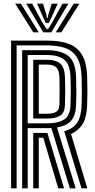

<svg xmlns="http://www.w3.org/2000/svg" viewBox="-20 -1020 512 1040"><path d="M40 0V-800H237Q306.2 -800 353.1 -782.2Q400 -764.5 424.8 -722Q449.5 -679.5 452 -605Q453.5 -563 453.5 -526.9Q453.5 -490.8 452 -449Q449.8 -386.8 429.2 -351Q408.8 -315.2 364.8 -293.8L453 0H421.5L327.8 -308.8Q376 -322.8 397.9 -355.5Q419.8 -388.2 422 -450Q423.2 -489.5 423.4 -525.8Q423.5 -562 422 -604Q419.8 -670.2 397.8 -707.2Q375.8 -744.2 335.4 -759.1Q295 -774 237 -774H70V0ZM100 0V-748H237Q308.8 -748 348.8 -718.2Q388.8 -688.5 392 -603Q393.2 -564 393.5 -527.2Q393.8 -490.5 392 -451Q389.8 -395 365.8 -366.8Q341.8 -338.5 288.8 -329.5L390 0H358.5L258.2 -326.5Q253.8 -326.2 248.5 -326.1Q243.2 -326 237 -326H130V0ZM130 -352H237Q294.8 -352 327.2 -372.4Q359.8 -392.8 362 -452Q363.2 -491.8 363.4 -526.9Q363.5 -562 362 -602Q359.5 -673 327 -697.5Q294.5 -722 237 -722H130ZM160 -378V-696H237Q281.5 -696 305.8 -676.2Q330 -656.5 332 -601Q334.8 -530.5 332 -453Q330.5 -409.2 306.2 -393.6Q282 -378 237 -378ZM190 -404H237Q268.5 -404 285 -414.6Q301.5 -425.2 302 -454Q303 -503.2 302.9 -536.5Q302.8 -569.8 302 -600Q301 -638 285.8 -654Q270.5 -670 237 -670H190ZM160 0V-300H236.5L327 0H295.5L214.5 -274H190V0ZM62.2 -1000H93.2L190.2 -845H160.2ZM122.2 -1000H154.2L207 -903.2L232.2 -862.5H240.2L265.5 -903L318.2 -1000H350.2L258.2 -845H214.2ZM181.2 -1000H213.2L230 -944.5L234.2 -922.8H238.2L242.8 -944.5L260.2 -1000H292.2L260 -928.2L244.2 -895.5H228.2L212.8 -928.2ZM379.2 -1000H410.2L312.2 -845H282.2Z"/></svg>

Font: Big Shoulders Inline Display Black
Style: Regular
Weight: 900
Designer: Patric King
Foundry: XO Type Co
Version: Version 1.000